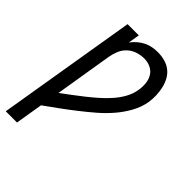

<svg xmlns="http://www.w3.org/2000/svg" viewBox="-242 -634 955 955"><g transform="rotate(45 236.0 -156.5)"><path d="M-28 215 94 -520H173L163 -460Q175 -476 190.5 -489.5Q206 -503 224 -512Q242 -521 261 -524.5Q280 -528 299 -528Q325 -528 349 -521.5Q373 -515 391.5 -500.5Q410 -486 421.5 -465Q433 -444 438.5 -420Q444 -396 445 -371Q446 -346 442 -320Q435 -278 412.5 -237.5Q390 -197 360 -162.5Q330 -128 295 -98Q260 -68 223.5 -39.5Q187 -11 150 16Q113 43 75 70L51 215ZM93 -35Q120 -55 147.5 -75.5Q175 -96 202 -117.5Q229 -139 254.5 -161.5Q280 -184 303 -210Q326 -236 342.5 -266Q359 -296 364 -328Q368 -352 365.5 -376Q363 -400 351.5 -419Q340 -438 319 -448Q298 -458 274 -458Q251 -458 227 -450.5Q203 -443 184.5 -426Q166 -409 156.5 -386Q147 -363 143 -340Z"/></g></svg>

Font: Iosevka Term Curly Oblique
Style: Regular
Weight: 400
Italic angle: -9°
Designer: Belleve Invis
Foundry: Belleve Invis
Version: Version 32.3.0